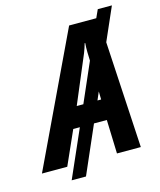

<svg xmlns="http://www.w3.org/2000/svg" viewBox="-183 -848 844 1011"><g transform="rotate(-15 238.5 -342.5)"><path d="M208 -296 294 -500Q307 -529 317 -554.5Q327 -580 334 -605H337Q335 -581 335.5 -557Q336 -533 337 -509L244 -296ZM341 -296H321L340 -340ZM342 -184 348 0H478L445 -580L524 -760H447L427 -716H279L-61 0H77L159 -184H195L81 75H159L272 -184Z"/></g></svg>

Font: Noto Sans UI SemiCondensed
Style: Bold Italic
Weight: 700
Width: 4
Designer: Monotype Design Team
Foundry: Monotype Imaging Inc.
Version: 1.001